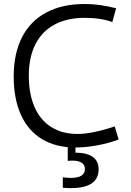

<svg xmlns="http://www.w3.org/2000/svg" viewBox="-20 -733 662 967"><path d="M359.7 9.8Q261.5 9.8 191.8 -32.2Q122.1 -74.2 85.5 -154.5Q49 -234.9 49 -348.1Q49 -463.4 90.9 -545.4Q132.9 -627.4 213.3 -670.2Q293.7 -712.9 406.6 -712.9Q447.3 -712.9 486.8 -707.1Q526.2 -701.3 564.8 -691.4L545.7 -621.8Q517.6 -632.3 482.4 -637.7Q447.3 -643.1 405.6 -643.1Q317 -643.1 254 -608.8Q190.9 -574.6 158 -509.3Q125.1 -444 125.1 -352.1Q125.1 -260.1 153.9 -194.2Q182.6 -128.2 237.9 -93.3Q293.1 -58.3 371 -58.3Q406.7 -58.3 455.6 -68.3Q504.4 -78.2 557.7 -96.4L577.5 -30.5Q530.8 -12.6 472.5 -1.4Q414.3 9.8 359.7 9.8ZM336.3 214.5Q315.1 214.5 296.3 212.5V160Q318.8 163 336.5 163Q371.9 163 389.8 151.8Q407.7 140.6 407.7 119.1Q407.7 75.9 343.5 75.9Q330.7 75.9 321.2 77.6V-29.3H359.9V35.8Q417.8 36.3 447.3 57.3Q476.7 78.4 476.7 119.6Q476.7 214.5 336.3 214.5Z"/></svg>

Font: DavidDev Light
Style: Regular
Weight: 300
Designer: David.dev
Foundry: David.dev
Version: Version 1.001;FEAKit 1.0